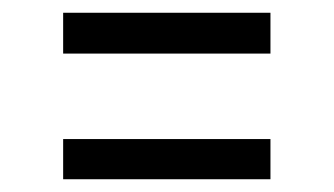

<svg xmlns="http://www.w3.org/2000/svg" viewBox="-20 -409 523 301"><path d="M404 -191V-128H79V-191ZM404 -389V-325H79V-389Z"/></svg>

Font: Karla Tamil Upright
Style: Regular
Weight: 400
Designer: Jonathan Pinhorn
Foundry: Jonathan Pinhorn
Version: Version 1.001